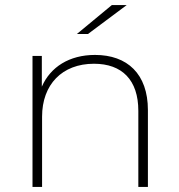

<svg xmlns="http://www.w3.org/2000/svg" viewBox="-20 -742 711 762"><path d="M357 -524C255 -524 180 -476 146 -398V-520H109V0H147V-279C147 -406 226 -489 353 -489C464 -489 529 -425 529 -302V0H567V-305C567 -449 485 -524 357 -524ZM329 -607 483 -722H424L285 -607Z"/></svg>

Font: Montserrat-Alt1 ExtLt
Style: Regular
Weight: 200
Designer: Differentunic
Foundry: Differentunic
Version: Version 7.222